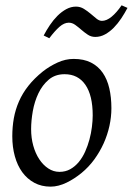

<svg xmlns="http://www.w3.org/2000/svg" viewBox="-20 -677 496 717"><path d="M326.2 -246.1Q326.2 -320.8 298.8 -360.4Q271.5 -399.9 221.2 -399.9Q186 -399.9 162.1 -379.6Q138.2 -359.4 123.5 -328.6Q108.9 -297.9 102.5 -262Q96.2 -226.1 96.2 -194.8Q96.2 -162.1 104.2 -133.1Q112.3 -104 126.7 -82.3Q141.1 -60.5 160.4 -47.9Q179.7 -35.2 202.1 -35.2Q224.6 -35.2 242.4 -45.2Q260.3 -55.2 274.2 -72Q288.1 -88.9 297.9 -110.6Q307.6 -132.3 314 -155.8Q320.3 -179.2 323.2 -202.6Q326.2 -226.1 326.2 -246.1ZM396 -272.9Q396 -240.2 388.7 -206.8Q381.3 -173.3 367.2 -141.8Q353 -110.4 332.3 -81.8Q311.5 -53.2 284.2 -30.8Q271.5 -20.5 257.3 -11.2Q243.2 -2 228.5 5.1Q213.9 12.2 198.7 16.1Q183.6 20 168.9 20Q134.8 20 108.2 5.6Q81.5 -8.8 63.2 -33.9Q44.9 -59.1 35.4 -93.5Q25.9 -127.9 25.9 -168Q25.9 -203.1 31.7 -235.6Q37.6 -268.1 50.8 -298.3Q64 -328.6 85.9 -356.4Q107.9 -384.3 140.1 -410.2Q165 -429.7 194.8 -443.4Q224.6 -457 254.9 -457Q293 -457 319.8 -443.4Q346.7 -429.7 363.5 -405.3Q380.4 -380.9 388.2 -347.2Q396 -313.5 396 -272.9ZM335.9 -539.1Q320.3 -539.1 307.9 -547.4Q295.4 -555.7 283.9 -565.7Q272.5 -575.7 261 -584Q249.5 -592.3 236.8 -592.3Q219.7 -592.3 202.1 -576.9Q184.6 -561.5 164.1 -534.2L143.1 -544.4Q153.3 -564 166.3 -583.3Q179.2 -602.5 194.6 -617.9Q210 -633.3 227.5 -642.8Q245.1 -652.3 263.7 -652.3Q279.8 -652.3 293.2 -644Q306.6 -635.7 318.4 -625.7Q330.1 -615.7 340.3 -607.4Q350.6 -599.1 360.8 -599.1Q377.9 -599.1 396.7 -614.5Q415.5 -629.9 434.1 -657.2L456.1 -647.5Q445.8 -627.9 432.9 -608.4Q419.9 -588.9 404.8 -573.5Q389.6 -558.1 372.3 -548.6Q355 -539.1 335.9 -539.1Z"/></svg>

Font: Akkhara
Style: Italic
Weight: 400
Italic angle: -7°
Designer: J. Victor Gaultney
Version: Version 1.00 June 13, 2006, initial release